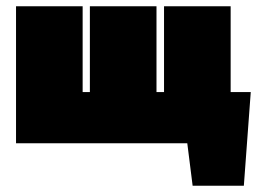

<svg xmlns="http://www.w3.org/2000/svg" viewBox="-20 -456 822 611"><path d="M778 -163 756 135H593L576 0H31V-436H243V-163H266V-436H478V-163H502V-436H714V-163Z"/></svg>

Font: Ysabeau Black
Style: Regular
Weight: 900
Designer: Christian Thalmann (Catharsis Fonts)
Version: Version 0.003